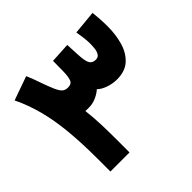

<svg xmlns="http://www.w3.org/2000/svg" viewBox="-166 -848 1020 1020"><g transform="rotate(-45 344.0 -337.5)"><path d="M485.8 -320.8Q453.6 -320.8 421.9 -331.8Q390.1 -342.8 373 -360.4Q355.5 -344.2 329.1 -332.5Q302.7 -320.8 276.9 -320.8Q272 -320.8 262.2 -320.8Q252.4 -320.8 248 -321.3Q254.9 -262.2 256.6 -206.8Q258.3 -151.4 258.3 -94.7V0H114.7V-96.2Q114.7 -213.9 105.7 -307.6Q96.7 -401.4 76.2 -479.5Q55.7 -557.6 22 -627L156.7 -674.8Q174.8 -632.3 186 -598.1Q197.3 -564 216.3 -519.5Q224.6 -500.5 236.6 -487.5Q248.5 -474.6 272 -474.6Q299.3 -474.6 306.4 -496.3Q313.5 -518.1 314 -555.7L314.9 -631.3L428.2 -637.7L431.6 -565.4Q434.1 -508.3 445.3 -491.5Q456.5 -474.6 480 -474.6Q497.6 -474.6 506.1 -487.1Q514.6 -499.5 517.1 -518.6Q519.5 -537.6 519.5 -557.1Q519.5 -582 515.6 -607.7Q511.7 -633.3 509.3 -650.4L643.6 -663.1Q646.5 -636.7 648.2 -609.4Q649.9 -582 649.9 -555.2Q649.9 -493.7 634.5 -440.2Q619.1 -386.7 583.3 -353.8Q547.4 -320.8 485.8 -320.8Z"/></g></svg>

Font: Vazirmatn FD NL Black
Style: Regular
Weight: 900
Designer: Saber Rastikerdar
Foundry: Saber Rastikerdar
Version: Version 33.003